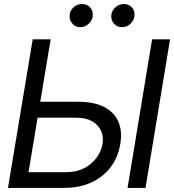

<svg xmlns="http://www.w3.org/2000/svg" viewBox="-20 -920 852 940"><path d="M153.8 -421.9H361.8Q439.9 -421.9 489.5 -396.5Q539.1 -371.1 559.3 -324.5Q579.6 -277.8 568.8 -214.8Q558.6 -151.4 522.7 -103Q486.8 -54.7 428.5 -27.3Q370.1 0 291.5 0H19L140.1 -727.5H228L119.6 -77.1H305.2Q355 -77.1 392.6 -96.9Q430.2 -116.7 453.4 -148.7Q476.6 -180.7 481.9 -215.8Q490.7 -268.1 457 -305.9Q423.3 -343.8 349.1 -343.8H141.1ZM812.5 -727.5 692.4 0H604.5L724.6 -727.5ZM372.1 -787.1Q348.6 -786.6 333.3 -805.7Q317.9 -824.7 321.3 -849.6Q324.2 -871.6 342.3 -886Q360.4 -900.4 380.9 -900.4Q407.2 -900.4 422.4 -882.6Q437.5 -864.7 433.6 -837.9Q430.2 -817.9 412.8 -802.2Q395.5 -786.6 372.1 -787.1ZM576.2 -787.1Q553.2 -786.6 537.4 -805.2Q521.5 -823.7 525.4 -849.6Q529.3 -871.6 547.1 -886Q564.9 -900.4 585 -900.4Q611.8 -900.4 627 -882.6Q642.1 -864.7 637.7 -837.9Q634.3 -817.9 617.2 -802.2Q600.1 -786.6 576.2 -787.1Z"/></svg>

Font: Inter Tight
Style: Italic
Weight: 400
Italic angle: -9.39999°
Designer: Rasmus Andersson
Foundry: rsms
Version: Version 3.002